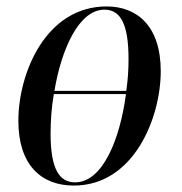

<svg xmlns="http://www.w3.org/2000/svg" viewBox="-20 -566 566 596"><path d="M209 10C396 10 479 -201 479 -345C479 -487 404 -546 311 -546C122 -546 37 -339 37 -191C37 -55 107 10 209 10ZM304 -536C355 -536 379 -490 379 -382C379 -351 377 -318 372 -284H149C171 -416 226 -536 304 -536ZM213 0C165 0 137 -40 137 -151C137 -190 140 -233 147 -274H371C353 -137 300 0 213 0Z"/></svg>

Font: Noto Serif Display Condensed Medium
Style: Italic
Weight: 500
Width: 3
Italic angle: -12°
Designer: Monotype Design Team
Foundry: Monotype Imaging Inc.
Version: Version 2.009